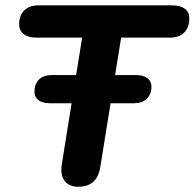

<svg xmlns="http://www.w3.org/2000/svg" viewBox="-20 -690 728 718"><path d="M211.3 -76.8 287.2 -549.3H115.7Q85.3 -549.3 68.4 -562.6Q51.6 -575.9 51.6 -598.6Q51.6 -632.5 70.7 -651.2Q89.9 -670 123.8 -670H623.8Q654.3 -670 671.1 -657.5Q687.9 -644.9 687.9 -621.5Q687.9 -587.6 668.8 -568.4Q649.6 -549.3 615.7 -549.3H433L354.9 -64.2Q342.7 8.4 272.9 8.4Q237.8 8.4 221.2 -14.3Q204.7 -36.9 211.3 -76.8ZM108.9 -347Q108.9 -376.6 126.2 -393Q143.6 -409.3 173.9 -409.3H488.1Q515.8 -409.3 531 -397.9Q546.3 -386.5 546.3 -366.3Q546.3 -337.3 528.9 -320.6Q511.6 -303.9 481.3 -303.9H167Q139.4 -303.9 124.1 -315.1Q108.9 -326.3 108.9 -347Z"/></svg>

Font: SN Pro Thin
Style: Italic
Weight: 200
Italic angle: -9°
Designer: Tobias Whetton
Foundry: Supernotes
Version: Version 1.003;Glyphs 3.3 (3324)